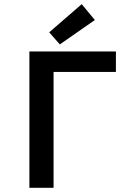

<svg xmlns="http://www.w3.org/2000/svg" viewBox="-20 -901 640 921"><path d="M121 0V-654H536V-556H237V0ZM267 -688 216 -746 372 -881 435 -805Z"/></svg>

Font: Source Code Pro Semibold
Style: Regular
Weight: 600
Monospace: yes
Designer: Paul D. Hunt, Teo Tuominen
Foundry: Adobe Systems Incorporated
Version: Version 2.030;PS 1.000;hotconv 16.6.51;makeotf.lib2.5.65220